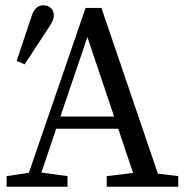

<svg xmlns="http://www.w3.org/2000/svg" viewBox="-20 -705 703 725"><path d="M5 0H235V-40L125 -55H105L5 -40V0ZM71 0H118L310 -565L500 0H593L363 -675H303L71 0ZM170 -219H472L456 -265H186L170 -219ZM383 0H653V-40L529 -55H509L383 -40V0ZM43 -475 73 -462 162 -598C178 -622 183 -632 183 -648C183 -670 167 -685 143 -685C126 -685 110 -675 100 -646L43 -475Z"/></svg>

Font: Source Serif Variable
Style: Regular
Weight: 389
Designer: Frank Grießhammer
Foundry: Adobe Systems Incorporated
Version: Version 3.001;hotconv 1.0.111;makeotfexe 2.5.65597